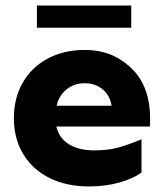

<svg xmlns="http://www.w3.org/2000/svg" viewBox="-20 -662 591 692"><path d="M285 -482Q356 -482 407.5 -451Q459 -420 486 -376Q521 -318 521 -236Q521 -215 520 -206H183Q193 -164 228.5 -142Q264 -120 320 -120Q369 -120 405.5 -130Q442 -140 490 -160V-40Q459 -18 409.5 -4Q360 10 300 10Q220 10 158.5 -20.5Q97 -51 63.5 -107Q30 -163 30 -236Q30 -309 62.5 -365Q95 -421 153 -451.5Q211 -482 285 -482ZM382 -281Q377 -317 350.5 -339.5Q324 -362 285 -362Q247 -362 219.5 -339.5Q192 -317 184 -281ZM113 -642H453V-562H113Z"/></svg>

Font: Madhuban Bold
Style: Regular
Weight: 700
Designer: jaikishan Patel
Foundry: MagicType
Version: Version 1.000